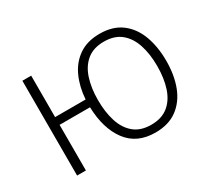

<svg xmlns="http://www.w3.org/2000/svg" viewBox="-112 -731 1021 931"><g transform="rotate(-30 399.0 -265.5)"><path d="M740.2 -266.1Q740.2 -185.1 716.1 -123Q691.9 -61 643.6 -25.6Q595.2 9.8 522 9.8Q418.5 9.8 364.5 -62.7Q310.5 -135.3 307.1 -255.4H136.7V0H87.4V-530.8H136.7V-298.8H307.6Q312 -366.2 336.7 -421.1Q361.3 -476.1 408.2 -508.5Q455.1 -541 524.9 -541Q598.6 -541 646.5 -504.9Q694.3 -468.8 717.3 -406.5Q740.2 -344.2 740.2 -266.1ZM357.9 -266.1Q357.9 -199.2 374.5 -146.5Q391.1 -93.8 427.5 -63.5Q463.9 -33.2 522.9 -33.2Q581.1 -33.2 617.9 -62.7Q654.8 -92.3 672.1 -144.8Q689.5 -197.3 689.5 -266.1Q689.5 -333.5 672.4 -385.7Q655.3 -438 618.9 -467.8Q582.5 -497.6 523.9 -497.6Q465.3 -497.6 428.7 -467.8Q392.1 -438 375 -385.5Q357.9 -333 357.9 -266.1Z"/></g></svg>

Font: Open Sans Light
Style: Regular
Weight: 300
Designer: Monotype Design Team
Foundry: Monotype Imaging Inc.
Version: Version 3.000; ttfautohint (v1.8.4)